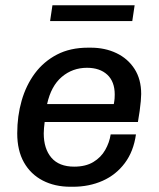

<svg xmlns="http://www.w3.org/2000/svg" viewBox="-20 -703 606 733"><path d="M249.2 10Q189 10 143 -13.9Q97 -37.8 71.4 -83.1Q45.8 -128.5 45.8 -194Q45.8 -259.8 62.6 -318.6Q79.5 -377.5 113.1 -422.9Q146.8 -468.2 197.4 -494.6Q248 -521 316.2 -521H326.5Q380.8 -521 424.4 -500.2Q468 -479.5 493.5 -440Q519 -400.5 519 -344.2Q519 -333.8 517.5 -316.8Q516 -299.8 513.2 -279.4Q510.5 -259 506.5 -237.2H150.5Q149 -225.8 148 -213.9Q147 -202 147 -193.8Q147 -135.2 176.2 -101Q205.5 -66.8 263.2 -66.8Q307 -66.8 336.2 -84.4Q365.5 -102 381.6 -130.4Q397.8 -158.8 402.5 -189.8H499Q490 -125.2 456.5 -80.4Q423 -35.5 371.8 -12.8Q320.5 10 258 10ZM159.8 -305.8H414.5Q417 -319.5 417.5 -327.4Q418 -335.2 418 -342.2Q418 -391.5 389.5 -417.9Q361 -444.2 312 -444.2Q257 -444.2 216 -409.5Q175 -374.8 159.8 -305.8ZM171.2 -622.5 180.2 -683H494L485 -622.5Z"/></svg>

Font: Chivo Medium
Style: Italic
Weight: 500
Italic angle: -8.05°
Designer: Hector Gatti
Foundry: Omnibus-Type
Version: Version 2.002